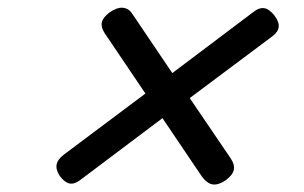

<svg xmlns="http://www.w3.org/2000/svg" viewBox="-20 -691 803 507"><path d="M576 -215Q557 -202 542 -204Q527 -206 513 -225L409 -379L191 -215Q176 -204 163.5 -206.5Q151 -209 138 -226Q127 -243 129.5 -256.5Q132 -270 149 -283L364 -444L256 -604Q246 -620 249 -632.5Q252 -645 269 -658Q289 -672 304.5 -670.5Q320 -669 329 -655L435 -498L650 -660Q664 -671 677 -669.5Q690 -668 704 -651Q717 -634 716 -620.5Q715 -607 699 -595L481 -432L589 -273Q600 -257 597.5 -243Q595 -229 576 -215Z"/></svg>

Font: Playwrite NL
Style: Regular
Weight: 400
Designer: Veronika Burian, José Scaglione
Foundry: TypeTogether
Version: Version 1.002